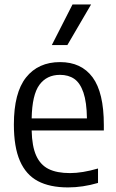

<svg xmlns="http://www.w3.org/2000/svg" viewBox="-20 -828 520 858"><path d="M444 -245H121.5Q123 -174 141.8 -132.5Q160.5 -91 197.2 -72.8Q234 -54.5 293 -54.5Q347.5 -54.5 418 -75V-10.5Q349.5 9.5 284 9.5Q202.5 9.5 149.2 -18.8Q96 -47 69 -109Q42 -171 42 -271.5Q42 -413.5 96.5 -482Q151 -550.5 248.5 -550.5Q343.5 -550.5 393.8 -482.5Q444 -414.5 444 -269.5ZM121.5 -299H368.5Q367.5 -371.5 352.8 -414.5Q338 -457.5 312 -475.5Q286 -493.5 248 -493.5Q189 -493.5 156.2 -449Q123.5 -404.5 121.5 -299ZM211.5 -626.5 304 -808H387L281 -626.5Z"/></svg>

Font: Encode Sans Semi Condensed
Style: Regular
Weight: 400
Width: 4
Designer: Multiple Designers
Foundry: Impallari Type
Version: Version 2.000